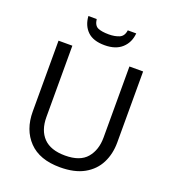

<svg xmlns="http://www.w3.org/2000/svg" viewBox="-162 -1041 1056 1173"><g transform="rotate(20 365.5 -454.0)"><path d="M640 -252Q640 -178 610 -118.5Q580 -59 518.5 -24.5Q457 10 362 10Q229 10 159.5 -62.5Q90 -135 90 -254V-714H180V-251Q180 -164 226.5 -116Q273 -68 367 -68Q464 -68 507.5 -119.5Q551 -171 551 -252V-714H640ZM521 -918Q516 -858 475.5 -821Q435 -784 363 -784Q289 -784 251.5 -820.5Q214 -857 210 -918H264Q269 -877 294 -866Q319 -855 365 -855Q404 -855 432.5 -867Q461 -879 466 -918Z"/></g></svg>

Font: Noto Sans Hanunoo
Style: Regular
Weight: 400
Designer: Monotype Design Team
Foundry: Monotype Imaging Inc.
Version: Version 2.003; ttfautohint (v1.8.4.7-5d5b)